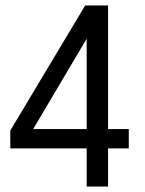

<svg xmlns="http://www.w3.org/2000/svg" viewBox="-20 -680 529 700"><path d="M374 -660V-209.5H449.5V-139H374V0H296V-139H17.5V-204L290.5 -660ZM296 -209.5V-538H295.5L101 -209.5Z"/></svg>

Font: League Spartan
Style: Regular
Weight: 350
Foundry: The League of Moveable Type
Version: Version 2.002